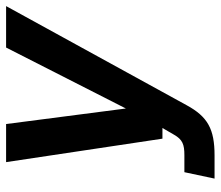

<svg xmlns="http://www.w3.org/2000/svg" viewBox="-67 -507 724 630"><g transform="rotate(-90 295.0 -192.0)"><path d="M24 150H100C186 150 227 128 265 58L590 -534H454L254 -141L203 -534H78L155 -21H190L168 17C152 45 136 51 101 51H45Z"/></g></svg>

Font: Geist SemiBold
Style: Italic
Weight: 600
Italic angle: -12°
Designer: Basement.studio, Andrés Briganti, Mateo Zaragoza
Foundry: Basement.studio, Vercel, Andrés Briganti, Guido Ferreyra, Mateo Zaragoza
Version: Version 1.500